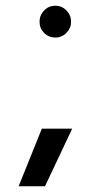

<svg xmlns="http://www.w3.org/2000/svg" viewBox="-20 -502 317 670"><path d="M118 -426Q118 -449 134 -465.5Q150 -482 173 -482Q196 -482 212 -465.5Q228 -449 228 -426Q228 -404 212 -387.5Q196 -371 173 -371Q150 -371 134 -387Q118 -403 118 -426ZM126 -53H232L137 148H45Z"/></svg>

Font: Prompt
Style: Regular
Weight: 400
Designer: Katatrad Team
Foundry: CadsonDemak
Version: Version 1.001